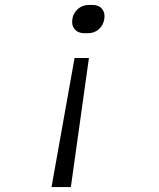

<svg xmlns="http://www.w3.org/2000/svg" viewBox="-20 -575 640 775"><path d="M320 -441Q295 -441 281.5 -457Q268 -473 272 -498Q276 -523 294.5 -539Q313 -555 339 -555H354Q379 -555 392 -539Q405 -523 401 -498Q397 -473 379 -457Q361 -441 335 -441ZM188 180 281 -341H339L266 180Z"/></svg>

Font: JetBrains Mono NL ExtraLight
Style: Italic
Weight: 200
Italic angle: -9°
Monospace: yes
Designer: Philipp Nurullin, Konstantin Bulenkov
Foundry: JetBrains
Version: Version 2.305; ttfautohint (v1.8.4.7-5d5b)